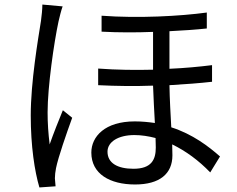

<svg xmlns="http://www.w3.org/2000/svg" viewBox="-20 -786 1040 843"><path d="M255 -758 166 -766C166 -745 163 -718 160 -695C147 -613 115 -426 115 -279C115 -144 132 -34 153 37L224 32C223 21 222 7 221 -3C221 -15 223 -34 226 -48C236 -97 272 -200 297 -269L256 -302C239 -261 214 -198 198 -152C192 -201 189 -245 189 -293C189 -405 217 -599 237 -692C241 -710 249 -742 255 -758ZM663 -180 664 -138C664 -85 645 -45 566 -45C496 -45 452 -70 452 -120C452 -163 499 -193 570 -193C601 -193 632 -188 663 -180ZM426 -717V-647C500 -643 578 -643 652 -646V-480C574 -478 492 -479 411 -485V-412C491 -408 574 -407 652 -410C654 -357 657 -297 660 -246C632 -250 603 -253 572 -253C440 -253 381 -186 381 -116C381 -22 463 24 573 24C681 24 737 -23 737 -104L736 -152C796 -123 853 -81 903 -29L946 -99C896 -143 826 -197 732 -227C729 -285 725 -349 724 -412C794 -416 858 -421 911 -427V-500C855 -493 792 -487 724 -484V-649C786 -652 842 -656 888 -661V-731C771 -715 587 -705 426 -717Z"/></svg>

Font: Noto Sans Mono CJK HK
Style: Regular
Weight: 400
Designer: Ryoko NISHIZUKA 西塚涼子 (kana, bopomofo & ideographs); Paul D. Hunt (Latin, Greek & Cyrillic); Sandoll Communications 산돌커뮤니
Foundry: Adobe
Version: Version 2.004;hotconv 1.0.118;makeotfexe 2.5.65603